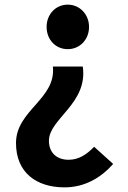

<svg xmlns="http://www.w3.org/2000/svg" viewBox="-20 -594 554 828"><path d="M258 214C345 214 415 173 468 113L386 39C354 72 320 95 276 95C223 95 191 63 191 13C191 -82 360 -147 337 -307H208C223 -167 49 -119 49 23C49 151 138 214 258 214ZM272 -382C324 -382 364 -423 364 -478C364 -532 324 -574 272 -574C220 -574 181 -532 181 -478C181 -423 220 -382 272 -382Z"/></svg>

Font: Noto Sans T Chinese Bold
Style: Bold
Weight: 700
Designer: Ryoko NISHIZUKA (kana & ideographs); Paul D. Hunt (Latin, Greek & Cyrillic); Wenlong ZHANG (bopomofo); Sandoll Communica
Foundry: Adobe Systems Incorporated
Version: Version 1.000;PS 1;hotconv 1.0.78;makeotf.lib2.5.61930